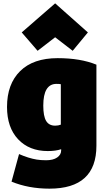

<svg xmlns="http://www.w3.org/2000/svg" viewBox="-20 -906 634 1149"><path d="M557 -34Q557 223 276 223Q151 223 49 181L94 16Q151 41 200 49Q224 53 256 53Q298 53 322 36.5Q346 20 346 -6V-13Q313 -2 266 -2Q155 -2 88.5 -72.5Q22 -143 22 -266Q22 -403 100.5 -480.5Q179 -558 325 -558Q462 -558 557 -519ZM344 -160V-402Q337 -404 318 -404Q239 -404 239 -274Q239 -211 256 -182.5Q273 -154 310 -154Q329 -154 344 -160ZM310 -683 205 -602 110 -712 310 -886 506 -712 415 -602Z"/></svg>

Font: Repo
Style: ExtraBlack
Weight: 1000
Designer: Stefan Peev
Foundry: Context Ltd
Version: Version 001.000